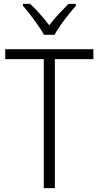

<svg xmlns="http://www.w3.org/2000/svg" viewBox="-20 -967 507 987"><path d="M262 0H205V-663H7V-714H460V-663H262ZM206 -788Q194 -810 175 -837.5Q156 -865 135.5 -891.5Q115 -918 98 -937V-947H135Q159 -925 185 -895.5Q211 -866 233 -837Q256 -867 281 -894Q306 -921 332 -947H370V-937Q352 -917 331 -890.5Q310 -864 291 -837Q272 -810 260 -788Z"/></svg>

Font: Noto Sans Tamil SemiCondensed Light
Style: Regular
Weight: 300
Width: 4
Designer: Jelle Bosma - Monotype Design Team
Foundry: Monotype Imaging Inc.
Version: Version 2.004; ttfautohint (v1.8.4.7-5d5b)